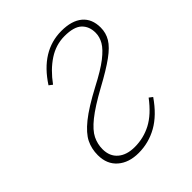

<svg xmlns="http://www.w3.org/2000/svg" viewBox="-150 -583 686 686"><g transform="rotate(-45 193.0 -240.0)"><path d="M157 12Q108 12 78 -14Q48 -40 48 -86Q48 -118 61 -144.5Q74 -171 110 -200Q146 -229 214 -265Q270 -294 299.5 -317Q329 -340 340.5 -360Q352 -380 352 -401Q352 -433 332 -452Q312 -471 265 -471Q221 -471 183 -446Q145 -421 113 -377L100 -387Q168 -492 270 -492Q322 -492 350 -468.5Q378 -445 378 -401Q378 -374 364.5 -351.5Q351 -329 318 -305Q285 -281 226 -249Q164 -215 131 -188.5Q98 -162 86.5 -138.5Q75 -115 75 -89Q75 -53 98.5 -33Q122 -13 162 -13Q207 -13 246 -33.5Q285 -54 322 -103L335 -93Q297 -38 252.5 -13Q208 12 157 12Z"/></g></svg>

Font: Source Serif 4 SmText ExtraLight
Style: Italic
Weight: 200
Italic angle: -12°
Designer: Frank Grießhammer
Foundry: Adobe
Version: Version 4.005;hotconv 1.1.0;makeotfexe 2.6.0